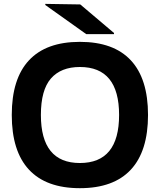

<svg xmlns="http://www.w3.org/2000/svg" viewBox="-20 -961 828 995"><path d="M191.9 -365.2Q191.9 -116.2 394 -116.2Q597.2 -116.2 597.2 -365.2Q597.2 -613.8 394 -613.8Q295.9 -613.8 243.9 -554.2Q191.9 -494.6 191.9 -365.2ZM130.1 -81.8Q41 -177.7 41 -365.2Q41 -552.7 130.1 -648.4Q219.2 -744.1 394 -744.1Q568.8 -744.1 658 -648.4Q747.1 -552.7 747.1 -365.2Q747.1 -177.7 658 -81.8Q568.8 14.2 394 14.2Q219.2 14.2 130.1 -81.8ZM214.8 -935.1V-940.9L396 -938L570.8 -790V-784.2H426.8Z"/></svg>

Font: Nacelle Bold
Style: Regular
Weight: 700
Designer: Sora Sagano
Foundry: Sora Sagano
Version: Version 1.000;FEAKit 1.0